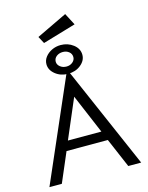

<svg xmlns="http://www.w3.org/2000/svg" viewBox="-139 -1051 878 1136"><g transform="rotate(-15 300.0 -482.5)"><path d="M502 0 425 -180H172L95 0H19L295 -634H305L581 0ZM299 -479 196 -238H401ZM300 -619Q255 -619 222.5 -645Q190 -671 190 -707Q190 -731 205.5 -751Q221 -771 246 -783Q271 -795 300 -795Q344 -795 377 -769.5Q410 -744 410 -706Q410 -671 378 -645Q346 -619 300 -619ZM302 -663Q324 -663 339.5 -676Q355 -689 355 -707Q355 -727 339.5 -739.5Q324 -752 302 -752Q279 -752 263 -739.5Q247 -727 247 -707Q247 -689 263 -676Q279 -663 302 -663ZM209 -832 186 -875 374 -965 412 -892Z"/></g></svg>

Font: Inconsolata Expanded
Style: Regular
Weight: 400
Width: 7
Monospace: yes
Designer: Raph Levien, Cyreal, Brenton Simpson
Foundry: Raph Levien, Cyreal, Google
Version: Version 3.000; ttfautohint (v1.8.2.53-6de2)